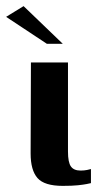

<svg xmlns="http://www.w3.org/2000/svg" viewBox="-56 -603 325 627"><path d="M149 4Q89 4 66.5 -21.5Q44 -47 44 -102L45 -399H166V-108Q166 -73 175.5 -59.5Q185 -46 207 -46Q219 -46 228.5 -48Q238 -50 241 -51V-5Q237 -4 227 -2Q217 0 198.5 2Q180 4 149 4ZM97 -460 -36 -548 21 -583 149 -460Z"/></svg>

Font: Genos SemiBold
Style: Regular
Weight: 600
Designer: Robert E. Leuschke
Foundry: Robert E. Leuschke
Version: Version 1.010